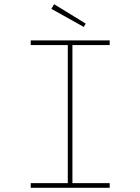

<svg xmlns="http://www.w3.org/2000/svg" viewBox="-20 -892 667 912"><path d="M126 0V-22H302V-678H126V-700H501V-678H324V-22H501V0ZM378 -764 224 -850 237 -872 387 -780Z"/></svg>

Font: Lexend Mega Thin
Style: Regular
Weight: 250
Version: Version 1.007